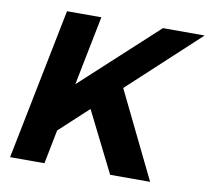

<svg xmlns="http://www.w3.org/2000/svg" viewBox="-78 -787 956 875"><g transform="rotate(10 400.0 -350.0)"><path d="M800 -700 476 -400 671 0H486L346 -280L213 -157L182 0H23L163 -700H322L258 -379L607 -700Z"/></g></svg>

Font: Gontserrat SemiBold
Style: Italic
Weight: 600
Italic angle: -11.3°
Designer: Julieta Ulanovsky
Foundry: Julieta Ulanovsky
Version: Version 6.001